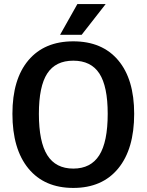

<svg xmlns="http://www.w3.org/2000/svg" viewBox="-20 -913 720 943"><path d="M41 -354Q41 -524 119.5 -617Q198 -710 340 -710Q482 -710 560.5 -617Q639 -524 639 -354Q639 -181 560.5 -85.5Q482 10 340 10Q198 10 119.5 -85.5Q41 -181 41 -354ZM509 -354Q509 -489 468 -552Q427 -615 340 -615Q253 -615 212 -552Q171 -489 171 -354Q171 -216 212.5 -150.5Q254 -85 340 -85Q426 -85 467.5 -150.5Q509 -216 509 -354ZM360 -893H499L381 -742H275Z"/></svg>

Font: Krub SemiBold
Style: Regular
Weight: 600
Version: Version 1.000; ttfautohint (v1.6)